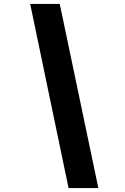

<svg xmlns="http://www.w3.org/2000/svg" viewBox="-20 -850 640 980"><path d="M482 110H330L134 -830H285Z"/></svg>

Font: JetBrains Mono ExtraBold
Style: Italic
Weight: 800
Designer: Philipp Nurullin, Konstantin Bulenkov
Foundry: JetBrains
Version: Version 1.000; ttfautohint (v1.8.3)